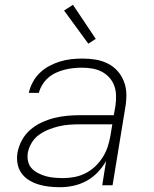

<svg xmlns="http://www.w3.org/2000/svg" viewBox="-20 -772 640 800"><path d="M230 8Q207 8 184.5 5.5Q162 3 140.5 -3.5Q119 -10 100.5 -21.5Q82 -33 69.5 -50.5Q57 -68 53 -90.5Q49 -113 53 -137Q58 -163 71.5 -188Q85 -213 106.5 -231.5Q128 -250 154 -262Q180 -274 206.5 -280.5Q233 -287 259.5 -289.5Q286 -292 312 -292H454L461 -331Q464 -352 463.5 -374Q463 -396 456 -415Q449 -434 435.5 -449Q422 -464 403.5 -473.5Q385 -483 364 -486.5Q343 -490 321 -490Q303 -490 285 -488Q267 -486 249 -481.5Q231 -477 213.5 -469Q196 -461 181.5 -448.5Q167 -436 156.5 -419Q146 -402 142 -385H100Q105 -408 116.5 -429.5Q128 -451 146 -468.5Q164 -486 186 -497.5Q208 -509 231 -516Q254 -523 277.5 -525.5Q301 -528 324 -528Q352 -528 379 -523.5Q406 -519 429.5 -507Q453 -495 470 -476Q487 -457 496.5 -432Q506 -407 506.5 -379.5Q507 -352 502 -324L449 0H406L422 -101Q408 -76 387 -54Q366 -32 340 -18Q314 -4 286 2Q258 8 230 8ZM244 -30Q267 -30 290.5 -34.5Q314 -39 336 -50Q358 -61 376 -78Q394 -95 407.5 -116Q421 -137 428.5 -160Q436 -183 440 -206L448 -254H313Q291 -254 269.5 -252.5Q248 -251 226.5 -246Q205 -241 183.5 -232.5Q162 -224 143 -210.5Q124 -197 112 -177Q100 -157 96 -136Q93 -117 97 -99.5Q101 -82 112.5 -70Q124 -58 140 -50Q156 -42 172.5 -37.5Q189 -33 207.5 -31.5Q226 -30 244 -30ZM348 -590 247 -728 284 -752 379 -610Z"/></svg>

Font: Iosevka XLt Ex Obl
Style: Regular
Weight: 200
Width: 7
Italic angle: -9°
Monospace: yes
Designer: Belleve Invis
Foundry: Belleve Invis
Version: Version 32.5.0; ttfautohint (v1.8.4)